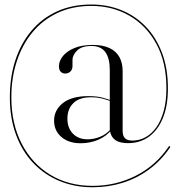

<svg xmlns="http://www.w3.org/2000/svg" viewBox="-20 -694 778 829"><path d="M468.5 -253Q447.5 -261.5 424.2 -267.8Q401 -274 372.5 -274Q322 -274 296.5 -248.5Q271 -223 271 -182Q271 -141.5 294.8 -117Q318.5 -92.5 358 -92.5Q386 -92.5 413.2 -103.8Q440.5 -115 459.5 -138L463 -135.5Q441 -106.5 405.2 -91Q369.5 -75.5 328.5 -75.5Q276 -75.5 244.8 -102.8Q213.5 -130 213.5 -173Q213.5 -218.5 251.2 -248.8Q289 -279 362 -279Q399 -279 424.2 -272Q449.5 -265 471 -256ZM551.5 -87Q582 -87 608.8 -101.8Q635.5 -116.5 655.5 -145Q675.5 -173.5 687 -215.5Q698.5 -257.5 698.5 -312.5Q698.5 -425 655.2 -504.5Q612 -584 538.8 -626.2Q465.5 -668.5 374.5 -668.5Q294 -668.5 229.8 -638.8Q165.5 -609 121 -555.5Q76.5 -502 52.8 -430.2Q29 -358.5 29 -274Q29 -159.5 73.8 -73.2Q118.5 13 197.5 60.8Q276.5 108.5 380 108.5Q479 108.5 565.5 65.2Q652 22 708 -60.5Q709.5 -62.5 711 -63Q712.5 -63.5 714 -62Q715 -61.5 714.8 -59.8Q714.5 -58 714 -57Q674.5 0.5 622.2 38.5Q570 76.5 508.8 95.5Q447.5 114.5 380 114.5Q303 114.5 237.8 87.8Q172.5 61 124.2 10.5Q76 -40 49.2 -112Q22.5 -184 22.5 -274Q22.5 -360.5 46.2 -433.5Q70 -506.5 115.5 -560.8Q161 -615 226.2 -644.8Q291.5 -674.5 374.5 -674.5Q444 -674.5 504 -650.2Q564 -626 609 -579.5Q654 -533 679.5 -465.8Q705 -398.5 705 -312.5Q705 -237 683.2 -184.2Q661.5 -131.5 623 -103.8Q584.5 -76 533.5 -76Q510 -76 493.8 -81.5Q477.5 -87 468 -98.5Q458.5 -110 455 -127.5L454 -128.5V-392Q454 -442.5 434.8 -469Q415.5 -495.5 375 -495.5Q332.5 -495.5 312.8 -475.8Q293 -456 293 -435.5V-409Q293 -394 284 -385.2Q275 -376.5 261 -376.5Q250 -376.5 242.2 -384.2Q234.5 -392 234.5 -407.5Q234.5 -430.5 251.5 -451.8Q268.5 -473 301 -486.5Q333.5 -500 380.5 -500Q424 -500 452.8 -486.5Q481.5 -473 495.5 -447.8Q509.5 -422.5 509.5 -387.5V-129.5Q509.5 -107 519.8 -97Q530 -87 551.5 -87Z"/></svg>

Font: Fraunces 120pt Light
Style: Regular
Weight: 300
Version: Version 1.000;[b76b70a41]